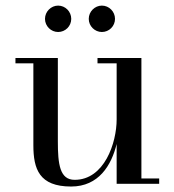

<svg xmlns="http://www.w3.org/2000/svg" viewBox="-20 -672 638 702"><path d="M304.5 -603C304.5 -576.5 326.5 -555 352.5 -555C379 -555 400.5 -576.5 400.5 -603C400.5 -629.5 379 -651.5 352.5 -651.5C326.5 -651.5 304.5 -629.5 304.5 -603ZM144.5 -603C144.5 -576.5 166.5 -555 192.5 -555C219 -555 240.5 -576.5 240.5 -603C240.5 -629.5 219 -651.5 192.5 -651.5C166.5 -651.5 144.5 -629.5 144.5 -603ZM497 -19.5V-460H336.5V-440.5H406.5V-235.5C406.5 -149.5 361.5 -14.5 253 -14.5C198.5 -14.5 191.5 -71.5 191.5 -155.5V-460H36.5V-440.5H102V-141C102 -54 123.5 10 240 10C341 10 387.5 -68 406.5 -145.5V0H562V-19.5Z"/></svg>

Font: Bodoni* 11
Style: Regular
Weight: 400
Version: Version 2.3